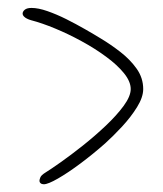

<svg xmlns="http://www.w3.org/2000/svg" viewBox="-20 -571 411 484"><path d="M90.5 -106.5Q85.5 -106.5 82.5 -109Q79.5 -111.5 79.5 -115.5Q79.5 -118.5 81.8 -124Q84 -129.5 94.5 -136Q107.5 -144 133 -162Q158.5 -180 188.8 -204Q219 -228 246.5 -254Q274 -280 291.8 -304.2Q309.5 -328.5 309.5 -346.5Q309.5 -365.5 292.5 -386.5Q275.5 -407.5 247.2 -428.2Q219 -449 185.5 -467.2Q152 -485.5 118.8 -499.2Q85.5 -513 58.5 -520Q53 -521.5 48 -524Q43 -526.5 40 -529.8Q37 -533 37 -536.5Q37 -542 42.5 -546.5Q48 -551 59.5 -551Q76.5 -551 99.5 -543Q122.5 -535 147 -522.8Q171.5 -510.5 194.2 -497.5Q217 -484.5 234 -474Q259 -459 283.5 -440Q308 -421 324.5 -397.8Q341 -374.5 341 -346.5Q341 -326 325.5 -301Q310 -276 287.8 -252Q265.5 -228 245 -209.5Q215 -183 183.2 -159.2Q151.5 -135.5 126.2 -121Q101 -106.5 90.5 -106.5Z"/></svg>

Font: Gluten Thin
Style: Regular
Weight: 100
Designer: Tyler Finck
Foundry: Etcetera Type Company
Version: Version 1.300